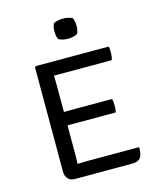

<svg xmlns="http://www.w3.org/2000/svg" viewBox="-109 -797 720 874"><g transform="rotate(-15 251.0 -360.0)"><path d="M455 -64.5Q455 -27.5 443.5 -13.8Q432 0 405.5 0H134.5Q114.5 0 102.8 -12.5Q91 -25 91 -47.5V-537.5L96 -542.5H440Q441.5 -534.5 441.8 -526.8Q442 -519 442 -512.5Q442 -506 441 -496.8Q440 -487.5 436.5 -479H219Q208.5 -479 194 -479Q179.5 -479 164.5 -479Q164.5 -470 165 -456.8Q165.5 -443.5 165.5 -428.5V-307.5Q180.5 -307.5 194.8 -307.8Q209 -308 219 -308H392.5Q395 -300 395.5 -291Q396 -282 396 -276Q396 -269.5 395.5 -260.8Q395 -252 392.5 -244.5H219Q209 -244.5 194.8 -244.5Q180.5 -244.5 165.5 -244.5V-99Q165.5 -89.5 165 -78.8Q164.5 -68 164.5 -63Q187.5 -64.5 220.5 -64.5ZM218.5 -672Q218.5 -694.5 226 -709.5Q233 -714 246 -716.8Q259 -719.5 270.5 -719.5Q281 -719.5 295 -716.8Q309 -714 315 -709.5Q322.5 -694.5 322.5 -672Q322.5 -649.5 315 -635Q309.5 -630.5 295.2 -627.5Q281 -624.5 270.5 -624.5Q259 -624.5 246 -627.5Q233 -630.5 226 -635Q218.5 -649.5 218.5 -672Z"/></g></svg>

Font: Signika SC Light
Style: Regular
Weight: 300
Designer: Anna Giedryś
Foundry: Anna Giedryś
Version: Version 2.000; ttfautohint (v1.8.3) -l 8 -r 50 -G 200 -x 9 -